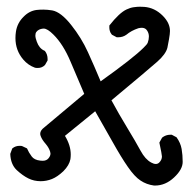

<svg xmlns="http://www.w3.org/2000/svg" viewBox="-20 -266 575 583"><path d="M177.2 146.5Q194.8 175.3 194.8 203.1Q194.8 210.4 193.8 217.3Q190.4 235.8 172.4 253.9Q154.3 271 137.7 277.6Q121.1 284.2 103.5 284.2Q83 284.2 65.9 275.6Q48.8 267.1 30.8 250.5Q12.2 232.9 11.2 201.2L17.1 185.1L18.1 184.1Q27.3 176.8 39.6 176.8Q45.4 176.8 47.4 177.7L62 184.6Q67.4 197.3 76.2 209Q84 219.7 102.1 221.7Q105.5 222.2 109.4 222.2Q121.1 222.2 127.2 214.8Q133.3 207.5 133.3 200.2Q133.3 197.8 132.3 194.8Q128.9 183.1 119.1 171.4Q107.4 158.2 103.5 147Q102.1 143.6 102.1 140.1Q102.1 129.9 114.7 120.6L235.8 19Q214.8 -30.8 194.3 -78.6Q171.9 -131.8 142.1 -161.1Q124 -179.2 112.8 -179.2Q111.8 -179.2 110.8 -179.2Q96.7 -177.7 90.3 -168.9Q87.4 -165 87.4 -158.2Q87.4 -150.9 91.8 -139.2Q99.1 -119.1 114.3 -112.3L115.7 -111.8L116.7 -110.8Q124.5 -100.6 124.5 -86.9Q124.5 -85.4 124.5 -82.5L116.7 -68.8Q107.9 -59.6 94.7 -59.6Q88.9 -59.6 85.9 -60.5Q65.4 -67.9 50.8 -85Q26.9 -112.8 26.9 -150.4Q26.9 -159.7 28.3 -169.4Q32.2 -196.3 51.8 -215.3Q68.8 -232.9 91.3 -235.8Q100.1 -236.8 111.8 -236.8Q123.5 -236.8 138.7 -234.4Q165 -229.5 196 -190.4Q227.1 -151.4 247.1 -107.4Q267.1 -63.5 285.6 -19Q384.8 -89.8 416 -121.1Q426.8 -131.3 428.7 -136.7Q432.1 -146 432.1 -155.3Q432.1 -164.6 427.2 -172.4L423.8 -176.8Q418.5 -181.6 410.6 -181.6Q405.8 -181.6 399.9 -180.2Q378.4 -172.9 363.8 -160.6Q353 -152.8 338.9 -152.8Q337.4 -152.8 334.5 -152.8L319.8 -160.6Q314.9 -166.5 313.5 -172.1Q312 -177.7 312 -181.4Q312 -185.1 312 -188.5Q342.3 -227.1 364.3 -237.3Q375.5 -242.7 386.2 -244.1Q397 -245.6 404.3 -245.6Q411.6 -245.6 418 -245.1Q449.7 -242.7 474.1 -218.3Q496.1 -196.3 496.1 -171.9Q496.1 -163.6 493.2 -147Q490.2 -130.4 488.3 -121.1Q483.4 -101.6 457.5 -78.6Q431.6 -55.7 318.4 38.6Q340.8 80.1 366.2 121.8Q391.6 163.6 406.7 191.4Q420.9 217.8 439 227.5Q446.8 231.9 453.1 231.9Q459.5 231.9 463.9 227.1Q471.7 219.2 471.7 209Q471.7 203.6 463.9 167L472.2 151.9Q483.4 143.1 497.1 143.1Q498.5 143.1 501.5 143.1L516.1 150.9Q528.3 168 531.5 186.3Q534.7 204.6 534.7 225.6Q534.7 248.5 508.5 272.9Q482.4 297.4 450.7 297.4Q448.7 297.4 447.8 297.4Q424.8 294.4 406.7 282.2Q388.7 270.5 368.2 240.7Q348.1 211.9 321.5 164.3Q294.9 116.7 269 71.8Z"/></svg>

Font: Bakudai
Style: Medium
Weight: 500
Version: Version 1.48